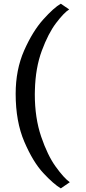

<svg xmlns="http://www.w3.org/2000/svg" viewBox="-20 -849 470 1053"><path d="M359.4 -797.4Q330.1 -778.8 287.4 -722.4Q244.6 -666 209.5 -571.3Q174.3 -476.6 171.4 -353.5L170.9 -332.5Q170.9 -202.1 205.8 -99.6Q240.7 2.9 285.4 64.9Q330.1 127 362.8 150.4L313.5 184.1Q273.4 160.2 217.3 99.9Q161.1 39.6 113.5 -71.3Q65.9 -182.1 65.9 -334.5Q65.9 -466.8 112.5 -572.3Q159.2 -677.7 217.3 -742.4Q275.4 -807.1 313.5 -828.6Z"/></svg>

Font: Merriweather
Style: Regular
Weight: 400
Designer: Eben Sorkin
Foundry: Eben Sorkin
Version: Version 1.584; ttfautohint (v1.6)